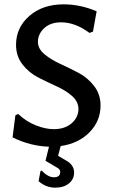

<svg xmlns="http://www.w3.org/2000/svg" viewBox="-20 -669 523 886"><path d="M444 -182Q444 -111 393.5 -59Q343 -7 260 5L248 50L282 70Q322 91 322 127Q322 158 298 177.5Q274 197 235 197Q192 197 158 167L167 120L172 118Q201 149 229 149Q258 149 258 124Q258 111 239 102L190 73L206 8Q119 5 38 -35L51 -137L64 -143Q101 -108 145.5 -90.5Q190 -73 228 -73Q280 -73 311 -100.5Q342 -128 342 -166Q342 -200 312.5 -226Q283 -252 240.5 -271Q198 -290 155.5 -312Q113 -334 83.5 -372Q54 -410 54 -462Q54 -542 115.5 -595.5Q177 -649 274 -649Q350 -649 426 -617L409 -523L393 -517Q327 -566 262 -566Q213 -566 184 -539Q155 -512 155 -476Q155 -444 185 -419Q215 -394 257.5 -374.5Q300 -355 342 -333Q384 -311 414 -272.5Q444 -234 444 -182Z"/></svg>

Font: Alegreya Sans SC Medium
Style: Regular
Weight: 500
Designer: Juan Pablo del Peral
Foundry: Huerta Tipografica
Version: Version 2.001;PS 002.001;hotconv 1.0.88;makeotf.lib2.5.64775